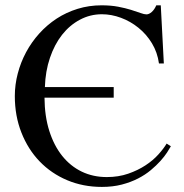

<svg xmlns="http://www.w3.org/2000/svg" viewBox="-20 -698 701 733"><path d="M632.3 -139.6Q627.4 -130.9 617.7 -115.7Q607.9 -100.6 592.5 -83.5Q577.1 -66.4 555.9 -48.6Q534.7 -30.8 507.1 -16.6Q479.5 -2.4 445.1 6.6Q410.6 15.6 369.1 15.6Q297.4 15.6 236.6 -10Q175.8 -35.6 131.3 -81.8Q86.9 -127.9 61.8 -191.7Q36.6 -255.4 36.6 -331.1Q36.6 -375 47.9 -417.7Q59.1 -460.4 79.8 -499Q100.6 -537.6 130.1 -570.3Q159.7 -603 196.3 -627Q232.9 -650.9 276.4 -664.3Q319.8 -677.7 367.7 -677.7Q402.8 -677.7 430.9 -672.4Q459 -667 480.2 -660.4Q501.5 -653.8 516.1 -648.4Q530.8 -643.1 539.1 -643.1Q548.8 -643.1 559.3 -652.3Q569.8 -661.6 576.7 -677.7H593.8L605.5 -455.6H586.9Q581.1 -498 560.1 -532.7Q539.1 -567.4 508.5 -592Q478 -616.7 441.7 -630.1Q405.3 -643.6 369.1 -643.6Q324.2 -643.6 285.2 -622.8Q246.1 -602.1 217 -565.2Q188 -528.3 170.7 -477.3Q153.3 -426.3 151.4 -365.7H414.1V-325.2H149.9Q150.4 -254.4 168.2 -198.2Q186 -142.1 217.5 -102.8Q249 -63.5 292.2 -42.7Q335.4 -22 387.7 -22Q432.1 -22 469.5 -34.9Q506.8 -47.9 535.6 -66.9Q564.5 -85.9 584.7 -108.4Q605 -130.9 616.2 -149.9Z"/></svg>

Font: Doulos SIL CyrE
Style: Regular
Weight: 400
Designer: Walt Agee, Victor Gaultney, Peter Martin, Debbi Hosken, Becca Hirsbrunner
Foundry: SIL International
Version: Version 5.000